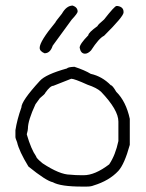

<svg xmlns="http://www.w3.org/2000/svg" viewBox="-20 -692 528 692"><path d="M246.6 -451.2H248.5Q285.6 -439 307.1 -425.8Q347.7 -417 379.4 -384.8Q385.3 -384.8 398.9 -361.3Q434.1 -326.7 447.8 -263.7V-169.9Q428.7 -100.6 406.7 -76.2Q373.5 -40.5 316.9 -23.4Q308.1 -19.5 291.5 -19.5H275.9Q198.2 -19.5 170.4 -35.2Q146.5 -40 82.5 -91.8Q48.8 -147 41.5 -179.7Q35.6 -193.8 35.6 -197.3V-222.7Q41.5 -261.2 57.1 -304.7Q57.1 -328.1 123.5 -400.4Q144 -423.8 221.2 -445.3Q225.1 -450.2 246.6 -451.2ZM76.7 -209V-207Q92.3 -153.8 109.9 -128.9Q110.4 -122.1 133.3 -103.5Q195.3 -62.5 232.9 -62.5Q251.5 -60.5 273.9 -60.5H281.7Q322.3 -60.5 373.5 -99.6Q396 -132.8 406.7 -183.6V-253.9Q406.7 -295.9 344.2 -361.3Q329.1 -375.5 295.4 -386.7Q248 -408.2 236.8 -408.2L172.4 -382.8Q161.1 -382.8 143.1 -357.4Q143.1 -354 123.5 -337.9L107.9 -316.4Q80.6 -257.8 80.6 -228.5Q80.6 -222.7 76.7 -209ZM242.2 -671.9Q259.8 -665.5 259.8 -650.4Q259.8 -644 238.3 -621.1L169.9 -527.3Q161.1 -500 140.6 -500Q123 -507.3 123 -519.5Q123 -543 179.7 -611.3Q179.7 -613.8 203.1 -642.6Q219.7 -671.9 242.2 -671.9ZM403.8 -670.4Q425.3 -667 425.3 -648.9V-647Q425.3 -632.8 355 -563Q336.9 -554.7 308.1 -510.3Q296.9 -498.5 286.6 -498.5Q271 -498.5 267.1 -520Q267.1 -533.2 298.3 -564.9Q298.3 -574.2 331.5 -598.1Q331.5 -602.1 355 -621.6Q393.1 -670.4 399.9 -670.4Z"/></svg>

Font: CEF Fonts CJK
Style: Regular
Weight: 400
Designer: PartyBoss (派对大魔王)
Version: Release 2.25